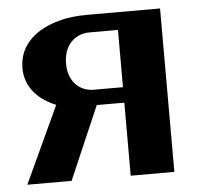

<svg xmlns="http://www.w3.org/2000/svg" viewBox="-44 -573 646 618"><g transform="rotate(-5 279.5 -264.0)"><path d="M20 0H163L265 -236H354V0H495V-528H262C227 -528 196 -525 168 -517C97 -498 37 -453 37 -375C37 -311 81 -270 135 -248ZM178 -377C178 -438 216 -471 262 -471H354V-286H259C215 -286 178 -319 178 -377Z"/></g></svg>

Font: Aerodynamic
Style: Regular
Weight: 500
Designer: Google
Version: Version 2.000980; 2014